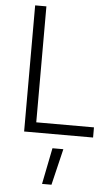

<svg xmlns="http://www.w3.org/2000/svg" viewBox="-63 -736 606 1054"><g transform="rotate(5 240.0 -208.5)"><path d="M250 78H310L262 278H210ZM467 0H87V-695H149V-56H467Z"/></g></svg>

Font: Titillium Web[RUS by Daymarius]
Style: Regular
Weight: 300
Designer: Cyrillization by Daymarius
Foundry: Cyrillization by Daymarius
Version: Version 1.002 September 12, 2018